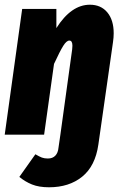

<svg xmlns="http://www.w3.org/2000/svg" viewBox="-23 -571 511 814"><path d="M459 -430Q459 -412 456 -392L394 42Q381 133 325.5 178Q270 223 185 223Q142 223 112.5 211Q83 199 59 179L127 83Q144 93 154.5 97Q165 101 180 101Q200 101 211.5 89Q223 77 225 55L233 0L283 -362Q284 -368 284 -377Q284 -399 271 -399Q259 -399 245 -376.5Q231 -354 206 -300L164 0H-3L71 -533H216V-452Q279 -551 358 -551Q405 -551 432 -518.5Q459 -486 459 -430Z"/></svg>

Font: Fira Sans Extra Condensed ExtraBold
Style: Italic
Weight: 800
Width: 3
Italic angle: -8°
Designer: Carrois Corporate & Edenspiekermann AG
Foundry: Carrois Corporate GbR & Edenspiekermann AG
Version: Version 4.203